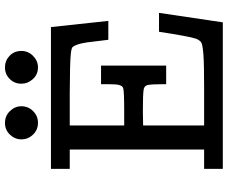

<svg xmlns="http://www.w3.org/2000/svg" viewBox="-92 -825 917 773"><g transform="rotate(-90 366.5 -438.5)"><path d="M73.2 0V-75.2H150.9V-616.2H73.2V-691.9H644L668.9 -460.9H592.8Q585.9 -520 582.5 -545.4Q579.1 -570.8 572.5 -587.9Q565.9 -605 559.6 -607.4Q553.2 -609.9 538.1 -611.8Q502.9 -615.7 378.9 -616.2H248V-397H305.2Q384.3 -397 397.7 -400.9Q411.1 -404.8 413.1 -431.2Q414.1 -448.2 414.1 -481.9V-490.2H488.8V-228H414.1V-236.8Q414.1 -288.6 410.6 -302.7Q407.2 -316.9 391.1 -318.8Q374 -321.8 305.2 -321.8Q296.4 -321.8 277.1 -321.3Q257.8 -320.8 248 -320.8V-75.2H401.9Q496.1 -75.2 533.9 -78.1Q571.8 -81.1 581.3 -86.4Q590.8 -91.8 597.2 -107.9Q606.9 -136.7 625 -256.8H701.2L663.1 0ZM191.9 -811Q191.9 -836.9 210.9 -856.9Q230 -877 257.8 -877Q286.6 -877 305.9 -856.9Q325.2 -836.9 325.2 -811Q325.2 -783.2 305.7 -763.7Q286.1 -744.1 258.8 -744.1Q230 -744.1 210.9 -764.2Q191.9 -784.2 191.9 -811ZM416 -811Q416 -838.9 435.1 -857.9Q454.1 -877 481.9 -877Q508.8 -877 528.3 -858.4Q547.9 -839.8 547.9 -811Q547.9 -783.2 527.8 -763.7Q507.8 -744.1 481.9 -744.1Q453.1 -744.1 434.6 -764.6Q416 -785.2 416 -811Z"/></g></svg>

Font: CMU Concrete
Style: Bold
Weight: 700
Version: Version 0.7.0